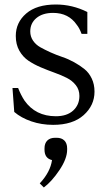

<svg xmlns="http://www.w3.org/2000/svg" viewBox="-20 -536 473 849"><path d="M113.8 -397Q113.8 -374.5 126 -356.4Q138.2 -338.4 158.2 -327.1Q178.2 -315.9 203.6 -304.4Q229 -293 255.9 -283.9Q282.7 -274.9 308.1 -260.7Q333.5 -246.6 353.5 -230.5Q373.5 -214.4 385.7 -188.7Q397.9 -163.1 397.9 -130.9Q397.9 -69.8 349.9 -26.9Q301.8 16.1 214.8 16.1Q163.6 16.1 118.7 0.7Q73.7 -14.6 43 -41L35.2 -147H60.1Q71.8 -116.7 87.9 -91.8Q136.7 -22 227.1 -22Q275.9 -22 303.5 -47.1Q331.1 -72.3 331.1 -111.8Q331.1 -139.2 315.4 -159.2Q299.8 -179.2 275.1 -191.7Q250.5 -204.1 220.5 -214.8Q190.4 -225.6 160.4 -238.3Q130.4 -251 105.7 -267.6Q81.1 -284.2 65.4 -312Q49.8 -339.8 49.8 -377Q49.8 -436.5 95.9 -476.3Q142.1 -516.1 227.1 -516.1Q299.8 -516.1 366.2 -482.9V-386.2H340.8Q331.1 -412.1 319.8 -425.8Q283.7 -479 214.8 -479Q168.5 -479 141.1 -456.3Q113.8 -433.6 113.8 -397ZM155.8 274.9Q202.6 224.6 210 171.9Q176.8 164.1 176.8 126V120.1Q176.8 97.7 189.2 85.4Q201.7 73.2 224.1 73.2H230Q252.4 73.2 264.6 85.4Q276.9 97.7 276.9 120.1V126Q276.9 165.5 242.9 216.1Q209 266.6 173.8 293Z"/></svg>

Font: LT Superior Serif
Style: Regular
Weight: 400
Designer: Daniel Lyons
Foundry: LyonsType
Version: Version 2.120;FEAKit 1.0